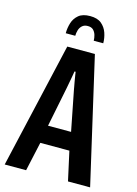

<svg xmlns="http://www.w3.org/2000/svg" viewBox="-130 -944 726 1014"><g transform="rotate(15 233.5 -437.0)"><path d="M0 0 158 -687H309L467 0H346L311 -159H152L117 0ZM168 -257H294L251 -476Q250 -482 248 -493Q246 -504 243.5 -517.5Q241 -531 239 -544.5Q237 -558 235 -570H229Q227 -556 223.5 -538Q220 -520 217 -503Q214 -486 212 -476ZM132 -753Q132 -782 140.5 -809.5Q149 -837 171 -855.5Q193 -874 234 -874Q274 -874 296 -855.5Q318 -837 327.5 -809.5Q337 -782 337 -753H285Q285 -768 280.5 -783.5Q276 -799 265.5 -809.5Q255 -820 235 -820Q216 -820 204.5 -809.5Q193 -799 188.5 -783.5Q184 -768 184 -753Z"/></g></svg>

Font: Archivo ExtraCondensed SemiBold
Style: Regular
Weight: 600
Width: 2
Designer: Hector Gatti
Foundry: Omnibus-Type
Version: Version 2.001